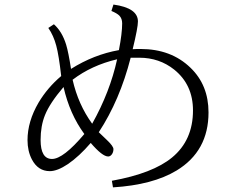

<svg xmlns="http://www.w3.org/2000/svg" viewBox="-20 -809 1040 838"><path d="M499 -590.3Q513.2 -663.6 513.2 -707Q513.2 -728 501 -740.7Q490.7 -751 466.3 -761.2L475.1 -789.1Q582 -774.4 582 -715.3Q582 -688.5 559.1 -594.2Q566.9 -595.2 593.3 -595.2Q727.1 -595.2 811.5 -513.2Q890.1 -437.5 890.1 -318.4Q890.1 -149.4 751 -64.9Q647 -2 473.1 8.8L468.3 -20Q647 -52.2 731 -121.6Q822.3 -196.8 822.3 -327.1Q822.3 -439 740.7 -504.9Q675.3 -557.1 587.9 -557.1H550.3Q502.9 -371.6 411.1 -231.9L446.3 -198.2Q475.1 -170.9 475.1 -158.2Q475.1 -145 468.3 -135.5Q461.4 -126 452.1 -126Q426.8 -126 376 -185.1Q325.7 -126.5 276.4 -92.8Q230.5 -62 197.3 -62Q146 -62 119.1 -113.3Q100.1 -149.9 100.1 -197.3Q100.1 -278.8 148.4 -361.3Q187.5 -426.8 247.1 -477.1Q236.8 -567.9 225.6 -609.4Q213.9 -653.8 190.9 -687L215.3 -703.1Q251 -671.4 268.6 -614.3Q278.8 -580.6 290 -508.3Q389.2 -570.8 499 -590.3ZM491.2 -550.3Q379.4 -523.9 296.9 -460.9Q321.3 -353 382.3 -269Q460 -407.7 491.2 -550.3ZM348.1 -224.1Q284.2 -311 257.3 -429.2Q197.3 -358.9 176.3 -306.6Q157.2 -259.3 157.2 -198.2Q157.2 -115.2 207 -115.2Q256.3 -115.2 348.1 -224.1Z"/></svg>

Font: I.Ming
Style: Regular
Weight: 400
Designer: Ichiten Fonts Project
Version: Version 6.11; Dec 27, 2019